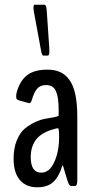

<svg xmlns="http://www.w3.org/2000/svg" viewBox="-20 -794 394 820"><path d="M165 -556.6Q159.2 -556.6 155.8 -575.7L125 -742.2Q123 -753.9 123 -760.3Q123 -773.9 127.9 -773.9H168Q173.3 -773.9 176 -768.3Q178.7 -762.7 179.7 -747.1L190.4 -589.4Q190.9 -582.5 190.9 -572.3Q190.9 -556.6 183.6 -556.6ZM139.6 5.9Q91.3 5.9 64.7 -25.4Q38.1 -56.6 38.1 -116.2Q38.1 -160.6 51.5 -193.8Q64.9 -227.1 85.2 -244.1Q105.5 -261.2 129.9 -272.5Q154.3 -283.7 175.3 -287.1Q196.3 -290.5 212.2 -293.7Q228 -296.9 230.5 -300.3V-326.2Q230.5 -378.4 219 -404.5Q207.5 -430.7 177.2 -430.7Q151.9 -430.7 138.4 -414.8Q125 -398.9 115.7 -366.2Q111.3 -352.5 104 -353.5Q52.7 -366.2 52.2 -370.1Q49.3 -371.6 49.1 -381.3Q48.8 -391.1 51.3 -399.4Q64 -447.3 94.7 -471.9Q125.5 -496.6 182.6 -496.6Q213.4 -496.6 236.1 -486.6Q258.8 -476.6 275.9 -453.6Q293 -430.7 301.5 -391.4Q310.1 -352.1 310.1 -295.4V-24.4Q310.1 0.5 299.8 0.5H284.2Q275.4 0.5 268.6 -21Q267.6 -25.9 259 -52.7Q250.5 -79.6 249.5 -85Q249 -86.4 248.3 -86.9Q247.6 -87.4 246.6 -86.9Q245.6 -86.4 245.6 -85Q232.4 -40 207.8 -17.1Q183.1 5.9 139.6 5.9ZM156.7 -56.6Q190.9 -56.6 211.7 -101.6Q232.4 -146.5 232.4 -209Q232.4 -246.1 228 -246.1Q219.2 -246.1 213.4 -243.2Q160.6 -230 136 -200.2Q111.3 -170.4 111.3 -122.6Q111.3 -56.6 156.7 -56.6Z"/></svg>

Font: BenchNine
Style: Bold
Weight: 700
Version: Version 1 ; ttfautohint (v0.92.18-e454-dirty) -l 8 -r 50 -G 